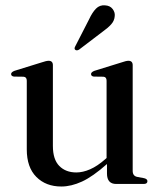

<svg xmlns="http://www.w3.org/2000/svg" viewBox="-20 -687 596 717"><path d="M80 -129V-385.5Q80 -399.5 68 -400.5L32 -401Q21.5 -402.5 21.5 -410.5Q21.5 -417.5 34 -422.5L134 -453.5Q153 -460 161.5 -460Q177.5 -460 177.5 -443.5V-142Q177.5 -91.5 201.5 -67.2Q225.5 -43 265 -43Q289.5 -43 316.5 -54.8Q343.5 -66.5 373 -92.5L378 -97V-385.5Q378 -399.5 366.5 -400.5L330 -401Q320 -402.5 320 -410.5Q320 -417.5 332.5 -422.5L432.5 -453.5Q451 -460 459.5 -460Q475.5 -460 475.5 -443.5V-49Q475.5 -30 492 -26.5L518.5 -21.5Q530.5 -18.5 530.5 -10.5Q530.5 0 516.5 0H414Q379.5 0 379.5 -39V-74.5Q326.5 -27.5 286.2 -9Q246 9.5 209 9.5Q151.5 9.5 115.8 -26.2Q80 -62 80 -129ZM312.5 -614.5Q324.5 -640.5 338.5 -654.8Q352.5 -669 372.5 -667Q391 -666 400.5 -653.5Q410 -641 408.5 -627.5Q407.5 -610 395.5 -596.5Q383.5 -583 365 -570L275 -501.5Q266 -496.5 260.5 -501.5Q256 -505.5 261.5 -515Z"/></svg>

Font: Fraunces 72pt S000
Style: Regular
Weight: 400
Version: Version 1.000; ttfautohint (v1.8.3)